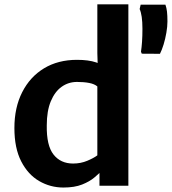

<svg xmlns="http://www.w3.org/2000/svg" viewBox="-20 -832 770 860"><path d="M425.5 0V-71L416 -77V-460L420 -463.5L416 -594V-812.5H555V0ZM264 8Q205.5 8 155.5 -21Q105.5 -50 75 -109.2Q44.5 -168.5 44.5 -258.5Q44.5 -350.5 79.5 -419.2Q114.5 -488 177.2 -526Q240 -564 325 -564Q376.5 -564 410.5 -552.5Q444.5 -541 453.5 -533.5L416.5 -444.5Q403 -456 379.2 -460.5Q355.5 -465 325 -465Q286.5 -465 256 -443.2Q225.5 -421.5 207.5 -378.2Q189.5 -335 189.5 -270.5Q188 -180 219.8 -139.8Q251.5 -99.5 307.5 -99.5Q341.5 -99.5 370.8 -111.8Q400 -124 416.5 -136.5L435 -66.5Q423 -54 402.2 -36.5Q381.5 -19 347.8 -5.5Q314 8 264 8ZM696.5 -591 615 -591.5 611.5 -600.5Q614.5 -619.5 616.2 -645Q618 -670.5 618 -703Q618 -734 614.8 -756.2Q611.5 -778.5 605.5 -791.5L610 -811H721Q726 -797 728 -779.8Q730 -762.5 730 -736Q730 -713 725.2 -685.5Q720.5 -658 712.8 -632.8Q705 -607.5 696.5 -591Z"/></svg>

Font: Merriweather Sans SemiBold
Style: Regular
Weight: 600
Designer: Eben Sorkin
Foundry: Eben Sorkin
Version: Version 2.001